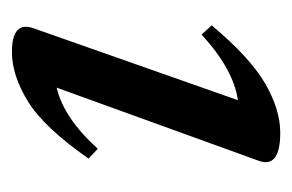

<svg xmlns="http://www.w3.org/2000/svg" viewBox="-104 -375 490 322"><g transform="rotate(-90 141.0 -214.0)"><path d="M32.5 -25.5 155 -364Q104 -352 52.5 -295L36 -310.5Q88.5 -385.5 132 -412.2Q175.5 -439 215 -439Q267.5 -439 254.5 -402.5L134 -60Q186 -67.5 244 -121L259.5 -104Q205.5 -39.5 161.8 -14.2Q118 11 79.5 11Q19 11 32.5 -25.5Z"/></g></svg>

Font: Newsreader Text Medium
Style: Italic
Weight: 500
Italic angle: -17°
Designer: Hugues Gentile
Foundry: Production Type
Version: Version 1.001